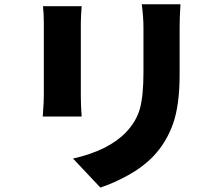

<svg xmlns="http://www.w3.org/2000/svg" viewBox="-20 -806 1040 892"><path d="M179.7 -777.3H359.4Q355.5 -726.6 355.5 -698.2V-358.4Q355.5 -317.4 359.4 -264.6H178.7Q178.7 -270.5 180.2 -289.6Q181.6 -308.6 182.6 -327.1Q183.6 -345.7 183.6 -359.4V-698.2Q183.6 -743.2 179.7 -777.3ZM638.7 -786.1H818.4Q814.5 -725.6 814.5 -677.7V-460Q814.5 -317.4 783.7 -230.5Q752.9 -143.6 691.4 -79.1Q644.5 -30.3 576.7 7.3Q508.8 44.9 446.3 65.4L319.3 -69.3Q483.4 -106.4 565.4 -191.4Q614.3 -243.2 630.4 -302.7Q646.5 -362.3 646.5 -470.7V-677.7Q646.5 -725.6 638.7 -786.1Z"/></svg>

Font: GenEi Gothic M Heavy
Style: Regular
Weight: 800
Designer: o_tamon (Modified); [Source Han Sans]
Ryoko NISHIZUKA  (kana & ideographs); Paul D. Hunt (Latin, Greek & Cyrillic); Wenl
Version: Version 1.1a;Original Version 1.004